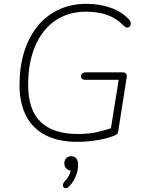

<svg xmlns="http://www.w3.org/2000/svg" viewBox="-20 -733 758 1003"><path d="M384 8Q287 8 219.5 -26Q152 -60 117 -126.5Q82 -193 82 -289Q82 -385 106.5 -463Q131 -541 177 -597Q223 -653 287.5 -683Q352 -713 433 -713Q501 -713 559.5 -692Q618 -671 655 -630Q662 -623 663 -615Q664 -607 661.5 -601Q659 -595 654 -591.5Q649 -588 642 -589Q635 -590 627 -598Q590 -637 541 -654.5Q492 -672 430 -672Q337 -672 269 -625.5Q201 -579 164 -493Q127 -407 127 -289Q127 -159 192.5 -96Q258 -33 386 -33Q443 -33 488 -43Q533 -53 573 -68L555 -35L600 -316H425Q415 -316 409 -320.5Q403 -325 403 -333Q403 -344 410 -349.5Q417 -355 427 -355H621Q632 -355 638 -348.5Q644 -342 642 -330L598 -50Q597 -40 593.5 -35Q590 -30 583 -27Q547 -11 493 -1.5Q439 8 384 8ZM340 242Q332 250 324.5 250Q317 250 312.5 245.5Q308 241 308.5 233Q309 225 316 217Q332 200 340 184.5Q348 169 351 150L356 159Q338 159 327 148Q316 137 316 121Q316 104 326 93.5Q336 83 352 83Q369 83 378.5 94.5Q388 106 388 128Q388 149 382 170Q376 191 365 209.5Q354 228 340 242Z"/></svg>

Font: Nunito ExtraLight ExtraLight
Style: Italic
Weight: 250
Italic angle: -9°
Version: Version 3.602